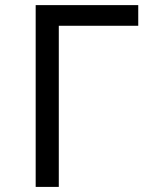

<svg xmlns="http://www.w3.org/2000/svg" viewBox="-20 -734 640 754"><path d="M522.9 -713.9V-632.8H210.9V0H120.1V-713.9Z"/></svg>

Font: WenQuanYi Micro Hei Mono
Style: Regular
Weight: 400
Foundry: Ascender Corporation
Version: Version 0.2.0-beta